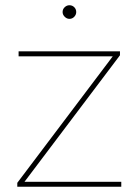

<svg xmlns="http://www.w3.org/2000/svg" viewBox="-20 -713 531 733"><path d="M46 0V-15L415 -504L423 -498H51V-517H438V-502L69 -13L57 -19H443V0ZM245 -641Q235 -641 227 -649Q219 -657 219 -667Q219 -678 227 -685.5Q235 -693 245 -693Q256 -693 263.5 -685.5Q271 -678 271 -667Q271 -657 263.5 -649Q256 -641 245 -641Z"/></svg>

Font: Montserrat Thin
Style: Regular
Weight: 100
Designer: Julieta Ulanovsky
Foundry: Julieta Ulanovsky
Version: Version 9.000